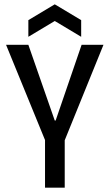

<svg xmlns="http://www.w3.org/2000/svg" viewBox="-20 -867 506 887"><path d="M188 0V-220L8 -660H111L233 -310H237L357 -660H458L279 -219V0ZM111 -697V-774L233 -847L355 -774V-697L233 -770Z"/></svg>

Font: Bricolage Grotesque 72pt SemiCondensed
Style: Regular
Weight: 400
Width: 4
Designer: Mathieu Triay
Foundry: Atelier Triay
Version: Version 1.001;gftools[0.9.33.dev8+g029e19f]